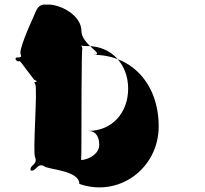

<svg xmlns="http://www.w3.org/2000/svg" viewBox="-20 -856 887 830"><path d="M122 -777C110 -751 58 -635 70 -620C78 -598 42 -616 48 -600C60 -585 37 -611 49 -596C67 -582 58 -603 74 -582C86 -567 112 -531 124 -516C137 -499 122 -520 136 -506C148 -491 124 -524 136 -509C146 -493 120 -511 132 -493C144 -478 120 -191 132 -176C144 -143 109 -145 112 -120C124 -105 102 -134 114 -119C136 -113 140 -153 170 -138C182 -123 323 -121 323 -61C493 -1 666 -127 666 -310C666 -490 553 -619 383 -619C440 -619 332 -662 332 -722C332 -783 258 -830 198 -836H166C140 -830 137 -810 122 -777ZM332 -240C332 -299 332 -646 336 -646C336 -650 330 -661 331 -664C331 -664 325 -662 329 -662C332 -659 338 -657 347 -657H358C463 -657 534 -577 534 -473C534 -369 465 -290 361 -290C396 -290 409 -263 409 -229C409 -194 369 -167 331 -164V-161C330 -164 332 -175 332 -240Z"/></svg>

Font: Hussar Przerywany
Style: Regular
Weight: 400
Foundry: Cannot Into Space Fonts
Version: Version 0.982